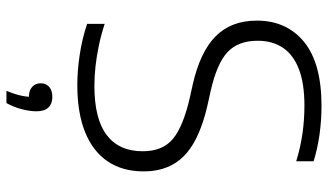

<svg xmlns="http://www.w3.org/2000/svg" viewBox="-231 -558 1018 596"><g transform="rotate(90 278.0 -260.0)"><path d="M244.5 9Q199 9 149.5 1.5Q100 -6 54 -21.5V-76Q87.5 -65 120.8 -58Q154 -51 185.5 -47.5Q217 -44 246 -44Q349 -44 399.2 -82.2Q449.5 -120.5 449.5 -194Q449.5 -256 410.8 -288Q372 -320 282 -340.5L243.5 -349Q141.5 -372 92.8 -420.2Q44 -468.5 44 -548Q44 -641 110.2 -695Q176.5 -749 308.5 -749Q353.5 -749 398 -742.8Q442.5 -736.5 480.5 -724.5V-670.5Q438.5 -683.5 395.2 -689.8Q352 -696 308 -696Q239.5 -696 195 -679Q150.5 -662 128.5 -629.5Q106.5 -597 106.5 -551Q106.5 -490.5 141.5 -457.5Q176.5 -424.5 262 -405L300.5 -396.5Q375 -380 421.8 -353.5Q468.5 -327 490.2 -288.2Q512 -249.5 512 -197Q512 -131 480.8 -85Q449.5 -39 389.8 -15Q330 9 244.5 9ZM262 229Q273.5 201 277.5 180.2Q281.5 159.5 281.5 140L289 159.5H282Q261 159.5 249.8 149.2Q238.5 139 238.5 122.5Q238.5 106.5 249.5 96.5Q260.5 86.5 280.5 86.5Q302 86.5 313.8 98.8Q325.5 111 325.5 136Q325.5 155.5 319.2 180.5Q313 205.5 300 229Z"/></g></svg>

Font: Encode Sans SC SemiExpanded Light
Style: Regular
Weight: 300
Width: 6
Designer: Multiple Designers
Foundry: Impallari Type
Version: Version 3.002